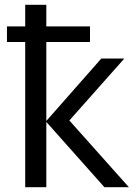

<svg xmlns="http://www.w3.org/2000/svg" viewBox="-20 -780 574 800"><path d="M173 -760V-670H355V-605H173V-276L402 -536H498L269 -278L517 0H415L173 -272V0H85V-605H9V-670H85V-760Z"/></svg>

Font: Noto Sans
Style: Regular
Weight: 400
Designer: Monotype Design Team
Foundry: Monotype Imaging Inc.
Version: Version 2.007